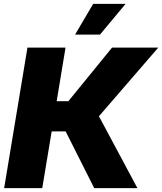

<svg xmlns="http://www.w3.org/2000/svg" viewBox="-20 -974 839 994"><path d="M1.5 0 122.1 -727.5H319.3L273.4 -450.2H334L560.1 -727.5H799.3L492.2 -372.1L691.4 0H467.8L319.8 -293.9H247.6L198.7 0ZM368.7 -794.9 462.4 -954.1H630.4L497.6 -794.9Z"/></svg>

Font: Inter Black
Style: Italic
Weight: 900
Italic angle: -9.39999°
Designer: Rasmus Andersson
Foundry: rsms
Version: Version 4.000;git-a52131595